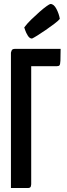

<svg xmlns="http://www.w3.org/2000/svg" viewBox="-20 -946 336 966"><path d="M35 0V-681Q35 -681 38 -690.5Q41 -700 54 -700H285Q285 -659 284 -640.5Q283 -622 279.5 -617.5Q276 -613 266 -613H137V-19Q137 -19 135.5 -9.5Q134 0 120 0ZM141 -752Q129 -752 120 -766.5Q111 -781 106.5 -794.5Q102 -808 102 -808Q116 -827 136.5 -847Q157 -867 178 -885.5Q199 -904 214.5 -915Q230 -926 234 -926Q251 -926 264 -901Q277 -876 281 -851Q273 -841 253 -826Q233 -811 210 -795Q187 -779 167.5 -767Q148 -755 141 -752Z"/></svg>

Font: Yanone Kaffeesatz SemiBold
Style: Regular
Weight: 600
Designer: Yanone (Cyrillic: Daniel Pouzeot, Huerta Tipografica, and Cyreal)
Foundry: Yanone
Version: Version 2.003